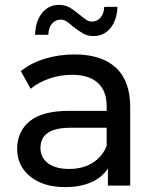

<svg xmlns="http://www.w3.org/2000/svg" viewBox="-20 -757 638 783"><path d="M511 -320V0H420V-70Q396 -33 351.5 -13.5Q307 6 246 6Q157 6 103.5 -37Q50 -80 50 -150Q50 -220 101 -262.5Q152 -305 263 -305H415V-324Q415 -386 379 -419Q343 -452 273 -452Q226 -452 181 -436.5Q136 -421 105 -395L65 -467Q106 -500 163 -517.5Q220 -535 284 -535Q394 -535 452.5 -481Q511 -427 511 -320ZM415 -162V-236H267Q145 -236 145 -154Q145 -114 176 -91Q207 -68 262 -68Q317 -68 357 -92.5Q397 -117 415 -162ZM276 -650Q261 -664 250 -670.5Q239 -677 228 -677Q206 -677 192 -660.5Q178 -644 177 -615H123Q125 -671 151.5 -704Q178 -737 221 -737Q245 -737 263.5 -726.5Q282 -716 306 -696Q323 -682 333 -675.5Q343 -669 354 -669Q376 -669 390 -685Q404 -701 405 -729H459Q457 -675 430.5 -642.5Q404 -610 361 -610Q337 -610 319.5 -620Q302 -630 276 -650Z"/></svg>

Font: APTA Sans Medium
Style: Bold
Weight: 500
Version: Version 7.200